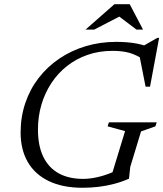

<svg xmlns="http://www.w3.org/2000/svg" viewBox="-20 -878 772 908"><path d="M373 -32Q402.5 -32 436.2 -39.2Q470 -46.5 501.8 -59.2Q533.5 -72 555 -88.5L501.5 -28.5L571.5 -258L489 -280.5L495 -299.5H721L715 -280.5L647 -256.5L596 -88.5L590 -33Q557.5 -18.5 521 -8.8Q484.5 1 446.5 5.5Q408.5 10 371 10Q276 10 210.5 -21.8Q145 -53.5 111.2 -112Q77.5 -170.5 77.5 -251Q77.5 -325.5 99.8 -391Q122 -456.5 163 -509.5Q204 -562.5 260.5 -600.8Q317 -639 385 -659.5Q453 -680 529.5 -680Q555.5 -680 581 -678Q606.5 -676 631.5 -671Q656.5 -666 681 -656.5L651.5 -657.5L724 -699H732.5L689.5 -468H668.5L639.5 -615L664 -593Q626.5 -618 593 -627.8Q559.5 -637.5 512 -637.5Q449 -637.5 394.8 -618.8Q340.5 -600 297 -565.8Q253.5 -531.5 222.8 -484.8Q192 -438 175.8 -382.5Q159.5 -327 159.5 -265.5Q159.5 -188.5 184.8 -136.5Q210 -84.5 257.8 -58.2Q305.5 -32 373 -32ZM384.5 -738 521 -858H593.5L656.5 -738H625.5L539.5 -803H551L425.5 -738Z"/></svg>

Font: Newsreader 16pt
Style: Italic
Weight: 400
Italic angle: -17°
Designer: Hugues Gentile
Foundry: Production Type
Version: Version 1.003